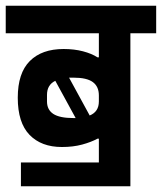

<svg xmlns="http://www.w3.org/2000/svg" viewBox="-30 -650 565 670"><path d="M515 -534H425V0H43V-83H315V-166H310Q288 -154 256.5 -145.5Q225 -137 186 -137Q114 -137 73 -179.5Q32 -222 32 -309Q32 -395 74 -437Q116 -479 192 -479Q229 -479 259.5 -471Q290 -463 310 -450H315V-534H-10V-630H515ZM315 -296V-317Q315 -348 294 -363.5Q273 -379 227 -379H211L283 -247Q315 -260 315 -296ZM227 -238H234L163 -368Q134 -354 134 -319V-296Q134 -267 156 -252.5Q178 -238 227 -238Z"/></svg>

Font: Pragati Narrow
Style: Bold
Weight: 700
Designer: Hector Gatti, Marcela Romero, Pablo Cosgaya and Nicolas Silva
Foundry: Omnibus-Type
Version: Version 1.010; ttfautohint (v1.3)